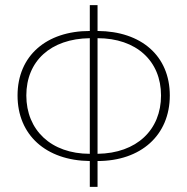

<svg xmlns="http://www.w3.org/2000/svg" viewBox="-20 -702 726 744"><path d="M328 22H358V-78C526 -78 638 -178 638 -332C638 -485 528 -581 358 -582V-682H328V-582C160 -582 48 -486 48 -332C48 -179 158 -80 328 -78ZM82 -332C82 -465 176 -552 328 -554V-106C178 -106 82 -198 82 -332ZM604 -332C604 -199 510 -108 358 -106V-554C508 -554 604 -466 604 -332Z"/></svg>

Font: Source Sans Pro ExtraLight
Style: Regular
Weight: 200
Designer: Paul D. Hunt
Foundry: Adobe Systems Incorporated
Version: Version 3.006;hotconv 1.0.111;makeotfexe 2.5.65597